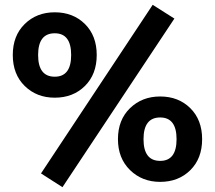

<svg xmlns="http://www.w3.org/2000/svg" viewBox="-20 -738 891 796"><path d="M644 -251Q575 -251 575 -161Q575 -71 644 -71Q712 -71 712 -161Q712 -251 644 -251ZM644 -338Q720 -338 769 -289.5Q818 -241 818 -161Q818 -81 769 -32.5Q720 16 644 16Q569 16 519 -33Q469 -82 469 -161Q469 -241 519 -289.5Q569 -338 644 -338ZM207 -600Q138 -600 138 -510Q138 -420 207 -420Q275 -420 275 -510Q275 -600 207 -600ZM207 -687Q283 -687 332 -638.5Q381 -590 381 -510Q381 -430 332 -381.5Q283 -333 207 -333Q132 -333 82.5 -381.5Q33 -430 33 -510Q33 -590 82.5 -638.5Q132 -687 207 -687ZM703 -661 239 38 150 -19 613 -718Z"/></svg>

Font: FiraSans
Style: Regular
Weight: 600
Designer: Carrois Corporate & Edenspiekermann AG
Foundry: Carrois Corporate GbR & Edenspiekermann AG
Version: Version 3.106;PS 003.106;hotconv 1.0.70;makeotf.lib2.5.58329